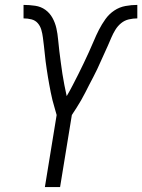

<svg xmlns="http://www.w3.org/2000/svg" viewBox="-20 -763 580 783"><path d="M163 0 211 -294Q207 -309 202.5 -324Q198 -339 194 -354.5Q190 -370 187 -386Q184 -402 181 -417.5Q178 -433 175.5 -449Q173 -465 170.5 -481Q168 -497 166 -513Q164 -529 162.5 -545Q161 -561 159 -577Q157 -593 155 -609.5Q153 -626 148.5 -641.5Q144 -657 134 -668.5Q124 -680 108.5 -684Q93 -688 76 -688V-743Q100 -743 123.5 -739.5Q147 -736 165 -723Q183 -710 194 -690Q205 -670 210 -647.5Q215 -625 217 -601.5Q219 -578 222 -554.5Q225 -531 228 -508Q231 -485 234.5 -462Q238 -439 242.5 -416.5Q247 -394 252 -371Q265 -393 276.5 -415.5Q288 -438 299.5 -460.5Q311 -483 321.5 -505.5Q332 -528 342.5 -550.5Q353 -573 362.5 -596Q372 -619 383.5 -641.5Q395 -664 410 -685Q425 -706 446 -720Q467 -734 491.5 -738.5Q516 -743 540 -743V-688Q523 -688 505.5 -684Q488 -680 474 -668.5Q460 -657 450.5 -641.5Q441 -626 434 -609.5Q427 -593 420 -577Q413 -561 405.5 -545Q398 -529 391 -513Q384 -497 376.5 -481Q369 -465 360.5 -449Q352 -433 344 -417.5Q336 -402 328 -386Q320 -370 311 -354.5Q302 -339 292.5 -324Q283 -309 273 -294L225 0Z"/></svg>

Font: Iosevka SS18 Light
Style: Italic
Weight: 300
Italic angle: -9°
Monospace: yes
Designer: Belleve Invis
Foundry: Belleve Invis
Version: Version 25.1.1; ttfautohint (v1.8.4)